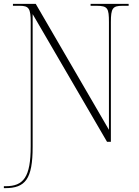

<svg xmlns="http://www.w3.org/2000/svg" viewBox="-24 -734 718 994"><path d="M-4 240H3C107 240 145 193 145 27V-661L530 0H550V-619C550 -691 559 -704 610 -704H642V-714H445V-704H476C534 -704 540 -691 540 -619V-62L161 -714H43V-704H78C125 -704 135 -691 135 -619V23C135 183 98 230 5 230H-4Z"/></svg>

Font: Noto Serif Display SemiCondensed ExtraLight
Style: Regular
Weight: 200
Width: 4
Designer: Monotype Design Team
Foundry: Monotype Imaging Inc.
Version: Version 2.009